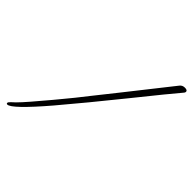

<svg xmlns="http://www.w3.org/2000/svg" viewBox="-221 -986 1196 1196"><g transform="rotate(45 377.5 -387.5)"><path d="M232 -159Q61 41 24 41Q16 41 16 33.5Q16 26 32 12Q65 -15 156 -124Q179 -151 201 -177Q223 -203 244 -229Q266 -255 292.5 -288Q319 -321 351 -362L460 -499Q483 -528 513 -566Q543 -604 581 -652L698 -800Q710 -816 732 -816Q755 -816 755 -802Q755 -795 748 -788Q722 -758 668 -691.5Q614 -625 531 -522Q448 -419 373.5 -328.5Q299 -238 232 -159Z"/></g></svg>

Font: #9Slide05 Great Vibes
Style: Regular
Weight: 400
Designer: Robert E. Leuschke
Foundry: Robert E. Leuschke
Version: Version 1.001